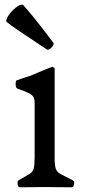

<svg xmlns="http://www.w3.org/2000/svg" viewBox="-20 -794 375 815"><path d="M152 0Q139 0 122.5 0.5Q106 1 64 1Q57 1 55 -12Q53 -25 58 -28Q90 -46 104.5 -55Q119 -64 123 -78.5Q127 -93 127 -125V-356Q127 -374 121.5 -383Q116 -392 100.5 -399.5Q85 -407 54 -418Q47 -420 46.5 -435.5Q46 -451 51 -453Q56 -455 68 -459Q80 -463 91.5 -467Q103 -471 108 -472Q153 -491 171 -498.5Q189 -506 203 -511L212 -504V-125Q212 -93 216.5 -78.5Q221 -64 237.5 -55Q254 -46 290 -28Q297 -25 294.5 -12Q292 1 284 1Q236 1 217.5 0.5Q199 0 184 0ZM179 -584Q109 -630 63.5 -661Q18 -692 7 -702Q5 -713 17.5 -730.5Q30 -748 47.5 -762Q65 -776 77 -774Q87 -764 122 -721.5Q157 -679 206 -613Q210 -609 205 -600.5Q200 -592 192 -586.5Q184 -581 179 -584Z"/></svg>

Font: Anvers
Style: Regular
Weight: 400
Designer: Ishtar van Looy
Version: Version 1.000